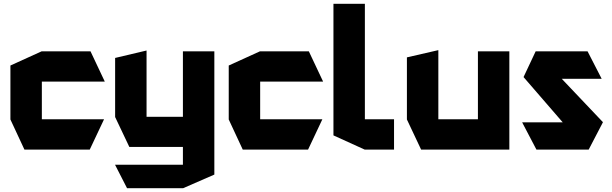

<svg xmlns="http://www.w3.org/2000/svg" viewBox="-20 -790 3231 1014"><path d="M109 0 35 -159V-160H529V-159L454 0ZM35 -160V-444L200 -519H201V-160ZM201 -359V-519H458L533 -360V-359Z M946 204V-519H1112V132L947 204ZM651 204 588 81V80H946V204ZM663 -14 588 -172V-173H946V-14ZM588 -173V-484L753 -523H754V-173Z M1262 0 1188 -159V-160H1682V-159L1607 0ZM1188 -160V-444L1353 -519H1354V-160ZM1354 -359V-519H1611L1686 -360V-359Z M1906 0 1741 -75V-770H1907V0ZM1907 0V-160H2061V0Z M2504 0V-519H2670V0H2505ZM2204 0 2129 -159V-160H2504V0ZM2129 -160V-487L2294 -525H2295V-160Z M2826 -374 2809 -519H3083L3157 -375V-374ZM2989 -101 2745 -383 2809 -519 3164 -145V-144ZM2813 0 2738 -143V-144H3164L3089 0Z"/></svg>

Font: Foldit
Style: Bold
Weight: 700
Version: Version 1.003